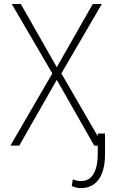

<svg xmlns="http://www.w3.org/2000/svg" viewBox="-20 -731 580 964"><path d="M84.5 -710.9 265.1 -393.6 445.8 -710.9H491.2L288.1 -362.3L498 0H453.1L265.1 -330.1L76.7 0H32.2L242.7 -362.3L39.1 -710.9ZM470.7 -60.5H507.3V43.5Q507.3 98.1 493.2 136.2Q479 174.3 451.9 193.8Q424.8 213.4 386.7 213.4Q373.5 213.4 362.8 210.7Q352.1 208 340.3 203.1L345.7 169.4Q352.1 172.4 364.5 175.3Q377 178.2 386.7 178.2Q414.1 178.2 432.6 162.6Q451.2 147 460.9 116.7Q470.7 86.4 470.7 43.5Z"/></svg>

Font: Roboto Condensed ExtraLight
Style: Regular
Weight: 250
Designer: Christian Robertson
Foundry: Google
Version: Version 3.008; 2023